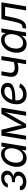

<svg xmlns="http://www.w3.org/2000/svg" viewBox="1788 -2382 606 4221"><g transform="rotate(-90 2090.5 -271.0)"><path d="M198.7 6.3Q144 6.3 101.8 -11.2Q59.6 -28.8 37.8 -60.8Q16.1 -92.8 22.5 -136.2H111.3Q107.9 -106.9 137.2 -87.4Q166.5 -67.9 210.9 -67.9Q243.7 -67.9 270.3 -79.1Q296.9 -90.3 314.7 -110.4Q332.5 -130.4 336.4 -155.3Q343.3 -195.8 313.7 -220.2Q284.2 -244.6 228.5 -244.6H192.4L202.6 -310.1H238.8Q286.6 -310.1 321 -334Q355.5 -357.9 361.3 -396.5Q366.7 -432.6 344.7 -455.1Q322.8 -477.5 280.8 -477.5Q239.3 -477.5 204.6 -456.8Q169.9 -436 163.1 -401.9H78.1Q86.4 -445.8 117.7 -479Q148.9 -512.2 195.3 -530.5Q241.7 -548.8 293.5 -548.8Q347.2 -548.8 384 -529.1Q420.9 -509.3 437.7 -475.3Q454.6 -441.4 447.3 -398.9Q439 -350.6 404.1 -320.3Q369.1 -290 323.7 -281.7L323.2 -277.8Q382.8 -268.6 409.2 -234.6Q435.5 -200.7 426.8 -148.9Q419.4 -103.5 387.2 -68.4Q355 -33.2 305.9 -13.4Q256.8 6.3 198.7 6.3Z M723.1 11.7Q655.8 11.7 609.4 -23.2Q563 -58.1 544.4 -121.3Q525.9 -184.6 539.6 -270.5Q554.2 -356.4 594 -418.9Q633.8 -481.4 691.7 -515.6Q749.5 -549.8 817.4 -549.8Q868.2 -549.8 896.5 -533.2Q924.8 -516.6 938.7 -494.9Q952.6 -473.1 960 -456.5H966.8L981 -542.5H1068.4L978.5 0H893.6L907.2 -84H897.9Q884.3 -65.9 862.5 -43.7Q840.8 -21.5 806.9 -4.9Q772.9 11.7 723.1 11.7ZM750.5 -66.9Q799.8 -66.9 838.4 -92.8Q877 -118.7 902.3 -164.8Q927.7 -210.9 937.5 -271.5Q947.8 -331.5 937.5 -376.5Q927.2 -421.4 897.2 -446.5Q867.2 -471.7 817.4 -471.7Q766.1 -471.7 726.8 -445.1Q687.5 -418.5 662.6 -373.3Q637.7 -328.1 628.4 -271.5Q619.1 -213.4 629.2 -167Q639.2 -120.6 669.4 -93.8Q699.7 -66.9 750.5 -66.9Z M1129.9 0 1219.7 -542.5H1348.1L1423.3 -240.2Q1430.2 -212.9 1434.8 -188.5Q1439.5 -164.1 1442.6 -141.8Q1445.8 -119.6 1448 -98.9Q1450.2 -78.1 1452.1 -58.1H1437Q1445.8 -79.6 1454.8 -100.3Q1463.9 -121.1 1474.1 -143.1Q1484.4 -165 1496.8 -189.2Q1509.3 -213.4 1524.9 -240.2L1698.2 -542.5H1834.5L1744.6 0H1656.7L1703.6 -282.2Q1708 -309.6 1713.1 -338.1Q1718.3 -366.7 1723.1 -395.5Q1728 -424.3 1733.4 -452.4Q1738.8 -480.5 1743.7 -506.8H1753.9Q1735.8 -464.8 1719.5 -430.2Q1703.1 -395.5 1684.6 -360.6Q1666 -325.7 1640.6 -282.7L1475.1 0H1397.9L1324.7 -282.7Q1314 -325.2 1306.6 -359.6Q1299.3 -394 1294.7 -429Q1290 -463.9 1285.2 -506.8H1297.4Q1293.5 -478.5 1289.6 -450.7Q1285.6 -422.9 1281.5 -395.5Q1277.3 -368.2 1272.9 -340.1Q1268.6 -312 1263.7 -282.2L1216.8 0Z M2123.5 11.7Q2057.1 11.7 2009.3 -14.2Q1961.4 -40 1935.5 -89.4Q1909.7 -138.7 1909.7 -208.5Q1909.7 -280.3 1932.4 -343Q1955.1 -405.8 1995.8 -453.1Q2036.6 -500.5 2090.3 -527.3Q2144 -554.2 2206.1 -554.2Q2258.8 -554.2 2297.9 -536.1Q2336.9 -518.1 2358.6 -484.6Q2380.4 -451.2 2380.4 -405.8Q2380.4 -359.9 2356.4 -327.4Q2332.5 -294.9 2282.7 -274.4Q2232.9 -253.9 2155.3 -244.6Q2077.6 -235.4 1970.7 -235.4L1982.4 -302.2Q2071.8 -302.2 2131.6 -307.4Q2191.4 -312.5 2226.8 -324.7Q2262.2 -336.9 2277.6 -357.2Q2293 -377.4 2293 -407.7Q2293 -439 2266.8 -457.8Q2240.7 -476.6 2197.3 -476.6Q2142.6 -476.6 2104 -450.4Q2065.4 -424.3 2041 -383.3Q2016.6 -342.3 2005.1 -295.9Q1993.7 -249.5 1993.7 -208.5Q1993.7 -168.9 2006.6 -136.5Q2019.5 -104 2049.3 -84.7Q2079.1 -65.4 2128.9 -65.4Q2181.6 -65.4 2222.4 -88.6Q2263.2 -111.8 2283.7 -150.9L2365.2 -130.4Q2335.4 -64.9 2270.5 -26.6Q2205.6 11.7 2123.5 11.7Z M2690.9 -169.4Q2596.2 -169.4 2548.1 -219.5Q2500 -269.5 2516.6 -369.6L2545.4 -542.5H2633.3L2604 -369.6Q2593.8 -308.1 2623 -279.1Q2652.3 -250 2704.1 -250Q2756.8 -250 2801.3 -259.8Q2845.7 -269.5 2891.6 -284.7L2877.9 -204.1Q2848.1 -193.8 2818.6 -186Q2789.1 -178.2 2757.8 -173.8Q2726.6 -169.4 2690.9 -169.4ZM2791 0 2880.9 -542.5H2968.8L2878.9 0Z M3231.9 11.7Q3164.6 11.7 3118.2 -23.2Q3071.8 -58.1 3053.2 -121.3Q3034.7 -184.6 3048.3 -270.5Q3063 -356.4 3102.8 -418.9Q3142.6 -481.4 3200.4 -515.6Q3258.3 -549.8 3326.2 -549.8Q3377 -549.8 3405.3 -533.2Q3433.6 -516.6 3447.5 -494.9Q3461.4 -473.1 3468.8 -456.5H3475.6L3489.7 -542.5H3577.1L3487.3 0H3402.3L3416 -84H3406.7Q3393.1 -65.9 3371.3 -43.7Q3349.6 -21.5 3315.7 -4.9Q3281.7 11.7 3231.9 11.7ZM3259.3 -66.9Q3308.6 -66.9 3347.2 -92.8Q3385.7 -118.7 3411.1 -164.8Q3436.5 -210.9 3446.3 -271.5Q3456.5 -331.5 3446.3 -376.5Q3436 -421.4 3406 -446.5Q3376 -471.7 3326.2 -471.7Q3274.9 -471.7 3235.6 -445.1Q3196.3 -418.5 3171.4 -373.3Q3146.5 -328.1 3137.2 -271.5Q3127.9 -213.4 3137.9 -167Q3147.9 -120.6 3178.2 -93.8Q3208.5 -66.9 3259.3 -66.9Z M3572.8 0 3585.9 -80.6H3605.5Q3629.9 -80.6 3647.7 -90.1Q3665.5 -99.6 3679.7 -123.5Q3693.8 -147.5 3706.5 -190.7Q3719.2 -233.9 3732.9 -301.3L3782.7 -542.5H4150.4L4060.5 0H3972.7L4049.3 -461.9H3852.5L3812.5 -270.5Q3793.5 -178.7 3767.1 -118.9Q3740.7 -59.1 3701.4 -29.5Q3662.1 0 3602.5 0Z"/></g></svg>

Font: Inter 16pt
Style: Italic
Weight: 400
Italic angle: -9.3988°
Version: Version 4.001;git-66647c0bb